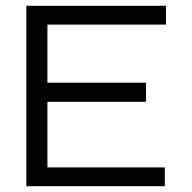

<svg xmlns="http://www.w3.org/2000/svg" viewBox="-20 -644 665 664"><path d="M71 0V-624H554V-559H144V-358H485V-292H144V-65H550V0Z"/></svg>

Font: Inconsolata Expanded Thin
Style: Regular
Weight: 100
Width: 7
Monospace: yes
Designer: Raph Levien, Cyreal, Brenton Simpson
Foundry: Raph Levien, Cyreal, Google
Version: Version 3.100; ttfautohint (v1.8.4.7-5d5b)